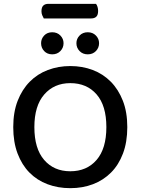

<svg xmlns="http://www.w3.org/2000/svg" viewBox="-20 -966 733 1000"><path d="M208 -870Q204 -877 200 -886.5Q196 -896 196 -907Q196 -928 205.5 -937Q215 -946 232 -946H480Q485 -940 488 -930Q491 -920 491 -909Q491 -888 481.5 -879Q472 -870 455 -870ZM346 14Q282 14 227.5 -6.5Q173 -27 133.5 -67Q94 -107 71.5 -166.5Q49 -226 49 -304Q49 -382 72 -441Q95 -500 135 -540.5Q175 -581 229.5 -601.5Q284 -622 346 -622Q409 -622 463 -601.5Q517 -581 557 -540.5Q597 -500 620 -441Q643 -382 643 -304Q643 -226 620.5 -166.5Q598 -107 558 -67Q518 -27 464 -6.5Q410 14 346 14ZM346 -533Q262 -533 210.5 -474Q159 -415 159 -304Q159 -192 210 -133Q261 -74 346 -74Q432 -74 483 -133Q534 -192 534 -304Q534 -416 483 -474.5Q432 -533 346 -533ZM252 -683Q226 -683 210 -700Q194 -717 194 -741Q194 -764 210 -781Q226 -798 252 -798Q278 -798 294.5 -781Q311 -764 311 -741Q311 -717 294.5 -700Q278 -683 252 -683ZM437 -683Q411 -683 394.5 -700Q378 -717 378 -741Q378 -764 394.5 -781Q411 -798 437 -798Q463 -798 479.5 -781Q496 -764 496 -741Q496 -717 479.5 -700Q463 -683 437 -683Z"/></svg>

Font: Baloo 2 Latin Medium
Style: Regular
Weight: 500
Designer: Sarang Kulkarni and Ek Type
Foundry: Ek Type
Version: Version 1.001